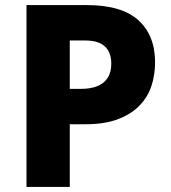

<svg xmlns="http://www.w3.org/2000/svg" viewBox="-20 -734 670 754"><path d="M321 -714Q458 -714 523.5 -654.5Q589 -595 589 -489Q589 -441 575 -397.5Q561 -354 528.5 -320Q496 -286 443.5 -266Q391 -246 314 -246H254V0H84V-714ZM315 -575H254V-385H299Q334 -385 360.5 -395Q387 -405 402 -427Q417 -449 417 -484Q417 -528 392 -551.5Q367 -575 315 -575Z"/></svg>

Font: Noto Sans Armenian ExtraBold
Style: Regular
Weight: 800
Version: Version 2.007